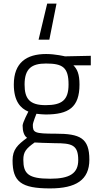

<svg xmlns="http://www.w3.org/2000/svg" viewBox="-20 -811 552 1070"><path d="M259 239C403 239 478 192 478 79C478 -42 426 -66 290 -66C171 -66 163 -72 163 -115C163 -128 183 -177 183 -177C194 -175 225 -173 234 -173C362 -173 423 -212 423 -340C423 -399 410 -426 389 -447H486V-500L342 -497C342 -497 289 -510 237 -510C128 -510 57 -462 57 -340C57 -246 95 -207 138 -189C138 -189 106 -128 106 -111C106 -80 114 -54 131 -43C78 -4 50 22 50 83C50 202 98 239 259 239ZM286 -13C380 -13 416 -4 416 81C416 155 369 185 260 185C137 185 110 157 110 79C110 36 125 17 173 -17C173 -17 248 -13 286 -13ZM234 -225C144 -225 117 -262 117 -340C117 -429 157 -457 236 -457C329 -457 362 -436 362 -340C362 -253 325 -225 234 -225ZM295 -791H243L195 -590H255Z"/></svg>

Font: TitilliumText22L
Style: 250 wt
Weight: 300
Designer: Campivisivi
Foundry: Campivisivi
Version: 1.000